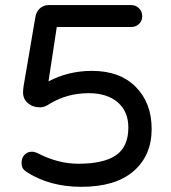

<svg xmlns="http://www.w3.org/2000/svg" viewBox="-20 -718 668 748"><path d="M570.8 -215.8Q570.8 -111.8 500.2 -51Q429.7 9.8 296.9 9.8Q173.8 9.8 84 -47.9Q73.2 -55.2 68.6 -62.7Q64 -70.3 64 -84Q64 -102.1 75.2 -114.5Q86.4 -127 104 -127Q113.8 -127 125 -122.1Q205.1 -80.1 285.2 -80.1Q383.3 -80.1 431.6 -113Q480 -146 480 -221.2Q480 -283.7 438.7 -319.3Q397.5 -355 325.2 -355Q240.7 -355 170.9 -312L165.5 -308.6Q160.2 -305.2 152.3 -302.5Q144.5 -299.8 136.2 -299.8Q107.9 -299.8 88.9 -315.9Q69.8 -332 69.8 -357.9Q69.8 -366.2 71.8 -381.8L117.2 -647.9Q120.1 -670.9 134.5 -684.6Q148.9 -698.2 169.9 -698.2H491.2Q509.3 -698.2 521.7 -685.5Q534.2 -672.9 534.2 -654.8Q534.2 -636.7 521.7 -624.8Q509.3 -612.8 491.2 -612.8H201.2L168.9 -400.9Q246.6 -441.9 337.9 -441.9Q447.3 -441.9 509 -379.4Q570.8 -316.9 570.8 -215.8Z"/></svg>

Font: Aka-Acid-Varela
Style: Regular
Weight: 400
Designer: Joe Prince, Avraham Cornfeld, Cyberella
Foundry: Joe Prince, Avraham Cornfeld, Cyberella
Version: Version 2.000; ttfautohint (v1.5.33-1714) -l 8 -r 50 -G 200 